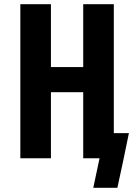

<svg xmlns="http://www.w3.org/2000/svg" viewBox="-20 -755 640 916"><path d="M425 141 455 0H377V-315H223V0H77V-735H223V-435H377V-735H523V-120H595L568 11L540 141Z"/></svg>

Font: Iosevka Custom Heavy Extended
Style: Regular
Weight: 900
Width: 7
Monospace: yes
Designer: Belleve Invis
Foundry: Belleve Invis
Version: Version 11.2.4; ttfautohint (v1.8.4)